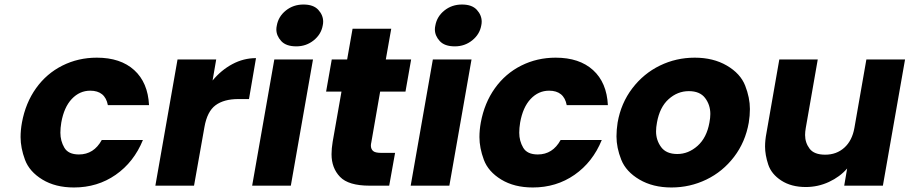

<svg xmlns="http://www.w3.org/2000/svg" viewBox="-20 -821 4022 849"><path d="M77 -279Q93 -366 139.5 -431Q186 -496 256 -531Q326 -566 408 -566Q513 -566 573.5 -511Q634 -456 639 -356H457Q445 -420 379 -420Q332 -420 297.5 -383.5Q263 -347 251 -279Q247 -255 247 -234Q247 -198 264.5 -168Q282 -138 329 -138Q395 -138 430 -202H612Q572 -104 491.5 -48Q411 8 307 8Q225 8 167.5 -27Q110 -62 90.5 -114.5Q71 -167 71 -215Q71 -246 77 -279Z M920 -465Q958 -511 1007.5 -537.5Q1057 -564 1112 -564L1081 -383H1034Q970 -383 933 -355.5Q896 -328 884 -259L838 0H667L765 -558H936Z M1290 -616Q1245 -616 1223.5 -639.5Q1202 -663 1202 -691Q1202 -699 1204 -708Q1211 -748 1244 -774.5Q1277 -801 1322 -801Q1366 -801 1387.5 -777.5Q1409 -754 1409 -725Q1409 -717 1407 -708Q1400 -669 1367 -642.5Q1334 -616 1290 -616ZM1364 -558 1266 0H1095L1193 -558Z M1727 -145 1701 0H1614Q1521 0 1483.5 -39Q1446 -78 1446 -139Q1446 -164 1451 -194L1490 -416H1422L1447 -558H1515L1539 -694H1710L1686 -558H1798L1773 -416H1661L1622 -192Q1620 -184 1620 -177Q1620 -163 1629 -154Q1638 -145 1666 -145Z M1991 -616Q1946 -616 1924.5 -639.5Q1903 -663 1903 -691Q1903 -699 1905 -708Q1912 -748 1945 -774.5Q1978 -801 2023 -801Q2067 -801 2088.5 -777.5Q2110 -754 2110 -725Q2110 -717 2108 -708Q2101 -669 2068 -642.5Q2035 -616 1991 -616ZM2065 -558 1967 0H1796L1894 -558Z M2106 -279Q2122 -366 2168.5 -431Q2215 -496 2285 -531Q2355 -566 2437 -566Q2542 -566 2602.5 -511Q2663 -456 2668 -356H2486Q2474 -420 2408 -420Q2361 -420 2326.5 -383.5Q2292 -347 2280 -279Q2276 -255 2276 -234Q2276 -198 2293.5 -168Q2311 -138 2358 -138Q2424 -138 2459 -202H2641Q2601 -104 2520.5 -48Q2440 8 2336 8Q2254 8 2196.5 -27Q2139 -62 2119.5 -114.5Q2100 -167 2100 -215Q2100 -246 2106 -279Z M2949 8Q2867 8 2807.5 -27Q2748 -62 2727 -115Q2706 -168 2706 -218Q2706 -247 2711 -279Q2726 -365 2776 -430.5Q2826 -496 2898 -531Q2970 -566 3052 -566Q3134 -566 3194 -531Q3254 -496 3275 -442.5Q3296 -389 3296 -339Q3296 -310 3291 -279Q3276 -193 3226 -127.5Q3176 -62 3103.5 -27Q3031 8 2949 8ZM2975 -140Q3024 -140 3064.5 -176Q3105 -212 3117 -279Q3121 -300 3121 -317Q3121 -357 3098 -387.5Q3075 -418 3026 -418Q2976 -418 2936.5 -382.5Q2897 -347 2885 -279Q2881 -258 2881 -240Q2881 -201 2903.5 -170.5Q2926 -140 2975 -140Z M3982 -558 3884 0H3713L3726 -76Q3694 -39 3645.5 -16.5Q3597 6 3543 6Q3479 6 3435 -22.5Q3391 -51 3377 -93.5Q3363 -136 3363 -173Q3363 -201 3369 -232L3426 -558H3596L3543 -255Q3540 -238 3540 -224Q3540 -190 3560 -163.5Q3580 -137 3629 -137Q3679 -137 3713.5 -168Q3748 -199 3758 -255L3811 -558Z"/></svg>

Font: Fz Poppins
Style: Bold Italic
Weight: 700
Italic angle: -10°
Designer: Ninad Kale (Devanagari), Jonny Pinhorn (Latin)
Foundry: Indian Type Foundry
Version: Vit hóa bi Vntype.Com & FontZin.Com